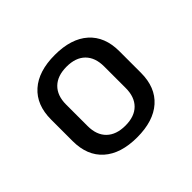

<svg xmlns="http://www.w3.org/2000/svg" viewBox="-100 -827 624 624"><g transform="rotate(-45 212.0 -514.5)"><path d="M55 -465V-564Q55 -631 96 -667.5Q137 -704 212 -704Q287 -704 328 -667.5Q369 -631 369 -564V-465Q369 -398 328 -361.5Q287 -325 212 -325Q137 -325 96 -361.5Q55 -398 55 -465ZM299 -465V-564Q299 -605 276.5 -627.5Q254 -650 212 -650Q170 -650 147 -627.5Q124 -605 124 -564V-465Q124 -424 147 -401.5Q170 -379 212 -379Q254 -379 276.5 -401.5Q299 -424 299 -465Z"/></g></svg>

Font: KoHo Medium
Style: Regular
Weight: 500
Version: Version 1.000; ttfautohint (v1.6)